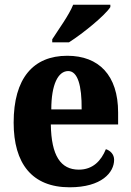

<svg xmlns="http://www.w3.org/2000/svg" viewBox="-20 -786 556 816"><path d="M202 -619V-606H273C333 -644 427 -721 449 -756V-766H291C273 -721 228 -660 202 -619ZM276 10C412 10 465 -53 465 -107C465 -130 449 -146 430 -152C410 -103 375 -65 315 -65C238 -65 198 -124 196 -257H482V-308C482 -466 400 -549 266 -549C121 -549 38 -453 38 -265C38 -91 116 10 276 10ZM327 -321H198C198 -427 227 -484 270 -484C310 -484 328 -423 327 -321Z"/></svg>

Font: Noto Serif Sinhala Condensed ExtraBold
Style: Regular
Weight: 800
Width: 3
Designer: Jelle Bosma - Monotype Design Team
Foundry: Monotype Imaging Inc.
Version: Version 2.007